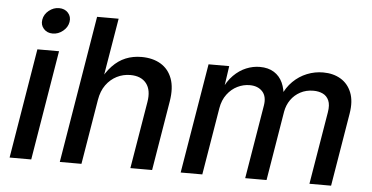

<svg xmlns="http://www.w3.org/2000/svg" viewBox="-51 -850 1832 945"><g transform="rotate(5 865.0 -377.0)"><path d="M25.9 0 115.7 -542.5H222.7L132.8 0ZM183.6 -626.5Q155.8 -626.5 139.2 -645.3Q122.6 -664.1 127 -689.9Q131.3 -716.8 154.3 -735.4Q177.2 -753.9 204.6 -753.9Q232.9 -753.9 249.5 -735.4Q266.1 -716.8 261.7 -690.4Q257.3 -664.1 234.4 -645.3Q211.4 -626.5 183.6 -626.5Z M434.1 -320.3 380.9 0H273.9L394.5 -727.5H501L447.8 -409.7H432.6Q457 -458.5 486.6 -489.5Q516.1 -520.5 552 -535.2Q587.9 -549.8 629.9 -549.8Q685.5 -549.8 724.9 -526.4Q764.2 -502.9 781.2 -457.3Q798.3 -411.6 787.1 -344.2L730 0H622.6L677.7 -330.6Q688 -390.6 662.1 -423.6Q636.2 -456.5 583 -456.5Q547.4 -456.5 516.1 -440.7Q484.9 -424.8 463.1 -394.8Q441.4 -364.7 434.1 -320.3Z M871.1 0 961.4 -542.5H1063.5L1045.4 -418L1036.6 -420.9Q1056.2 -466.8 1085 -495.6Q1113.8 -524.4 1147.2 -538.1Q1180.7 -551.8 1214.4 -551.8Q1256.3 -551.8 1284.7 -533.9Q1313 -516.1 1327.4 -484.6Q1341.8 -453.1 1343.3 -411.1L1330.6 -418Q1348.6 -461.4 1378.9 -491.2Q1409.2 -521 1447.5 -536.4Q1485.8 -551.8 1527.3 -551.8Q1577.1 -551.8 1613.8 -530Q1650.4 -508.3 1667.5 -465.8Q1684.6 -423.3 1674.3 -361.3L1614.3 0H1507.3L1566.9 -357.9Q1573.2 -395 1563.5 -417Q1553.7 -439 1533.4 -448.5Q1513.2 -458 1487.3 -458Q1451.2 -458 1422.6 -442.6Q1394 -427.2 1376 -401.4Q1357.9 -375.5 1352.1 -342.8L1295.4 0H1189.9L1250.5 -364.7Q1257.8 -409.2 1235.4 -433.6Q1212.9 -458 1172.4 -458Q1141.1 -458 1111.8 -443.6Q1082.5 -429.2 1061.3 -400.9Q1040 -372.6 1033.2 -332L978 0Z"/></g></svg>

Font: Inter 16pt Medium
Style: Italic
Weight: 500
Italic angle: -9.3988°
Version: Version 4.001;git-66647c0bb